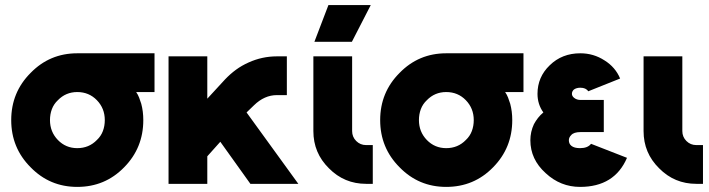

<svg xmlns="http://www.w3.org/2000/svg" viewBox="-20 -721 2782 753"><path d="M283 -512Q175 -512 100 -435Q24 -359 24 -250Q24 -141 100 -65Q175 12 283 12Q392 12 467 -65Q542 -141 542 -250Q542 -267 540 -283Q538 -299 534 -314Q530 -327 525.5 -338.5Q521 -350 514 -360H586V-512ZM283 -360Q329 -360 360 -328Q391 -296 391 -250Q391 -227 383.5 -207Q376 -187 360 -172Q329 -140 283 -140Q238 -140 207 -172Q176 -204 176 -250Q176 -273 183.5 -293Q191 -313 207 -328Q238 -360 283 -360Z M641 -500V0H793V-108L844 -165L962 0H1150L947 -280L976 -308Q1017 -348 1066 -348H1105V-500H1066Q1008 -500 955 -476Q928 -464 905.5 -447.5Q883 -431 863 -410L793 -334V-500Z M1209 -500V-207Q1209 -121 1270 -61Q1330 0 1416 0H1442V-152H1416Q1393 -152 1377 -168Q1361 -184 1361 -207V-500ZM1213 -557H1360L1434 -701H1268Z M1730 -512Q1622 -512 1547 -435Q1471 -359 1471 -250Q1471 -141 1547 -65Q1622 12 1730 12Q1839 12 1914 -65Q1989 -141 1989 -250Q1989 -267 1987 -283Q1985 -299 1981 -314Q1977 -327 1972.5 -338.5Q1968 -350 1961 -360H2033V-512ZM1730 -360Q1776 -360 1807 -328Q1838 -296 1838 -250Q1838 -227 1830.5 -207Q1823 -187 1807 -172Q1776 -140 1730 -140Q1685 -140 1654 -172Q1623 -204 1623 -250Q1623 -273 1630.5 -293Q1638 -313 1654 -328Q1685 -360 1730 -360Z M2348 -329H2257Q2242 -329 2232 -337Q2223 -344 2223 -353Q2223 -363 2231 -370Q2241 -377 2256 -377Q2278 -377 2287 -363L2412 -413Q2403 -435 2387.5 -453Q2372 -471 2351 -484Q2308 -512 2256 -512Q2184 -512 2136 -465Q2088 -419 2088 -353Q2088 -312 2111 -280Q2099 -270 2090 -258.5Q2081 -247 2074 -234Q2060 -204 2060 -171Q2060 -96 2120 -42Q2178 12 2255 12Q2390 12 2439 -102L2298 -157Q2285 -140 2255 -140Q2232 -140 2221 -149Q2211 -157 2211 -171Q2211 -182 2220 -191Q2230 -203 2257 -203H2348Z M2504 -500V-207Q2504 -121 2565 -61Q2625 0 2711 0H2737V-152H2711Q2688 -152 2672 -168Q2656 -184 2656 -207V-500Z"/></svg>

Font: Unageo
Style: ExtraBold
Weight: 800
Designer: Richard Sepsi
Foundry: Richard Sepsi
Version: Version 2.000